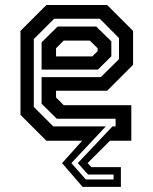

<svg xmlns="http://www.w3.org/2000/svg" viewBox="-20 -560 610 764"><path d="M308.5 183.5 227 89 307 0H164.5L61.5 -103V-437L164.5 -540H406.5L509.5 -437V-302L406.5 -199H203V-172L233.5 -141.5H502.5V0H417.5L328.5 89L343.5 105H461V183.5ZM321.5 154H432V134.5H330.5L289.5 89L427.5 -57H440V-87.5H206L145.5 -147.5V-253H381L453.5 -324.5V-408.5L377 -485.5H195.5L114.5 -404.5V-134.5L192 -57H401L264 89ZM145.5 -283V-391.5L209.5 -454.5H363L423 -395.5V-336L369.5 -283ZM203 -335.5H347.5L368.5 -356.5V-368L337.5 -398.5H233.5L203 -368Z"/></svg>

Font: Tourney Thin SemiBold
Style: Regular
Weight: 600
Version: Version 1.015